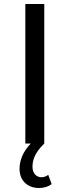

<svg xmlns="http://www.w3.org/2000/svg" viewBox="-20 -720 348 963"><path d="M176 223C201 223 223 216 239 203L222 157C211 165 200 169 188 169C163 169 143 150 143 117C143 86 152 48 202 0V-700H107V0H134C94 42 78 86 78 127C78 185 117 223 176 223Z"/></svg>

Font: Montserrat-Alt1 Med
Style: Regular
Weight: 500
Designer: Differentunic
Foundry: Differentunic
Version: Version 7.222